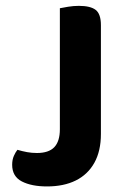

<svg xmlns="http://www.w3.org/2000/svg" viewBox="-20 -636 443 669"><path d="M188.6 -289.7H331.6V-169.1Q331.6 -109.8 308.8 -68.8Q286 -27.9 244 -7.1Q202.1 13.6 143.9 13.6Q89.9 13.6 56.1 -3.8Q22.4 -21.3 22.4 -61.8Q22.4 -79.7 28.4 -93Q34.4 -106.3 40.7 -114Q58.3 -108.9 74.5 -105.9Q90.8 -102.9 108.8 -102.9Q149.8 -102.9 169.2 -123.2Q188.6 -143.6 188.6 -185.7ZM331.6 -230.7H188.6V-607.3Q198.2 -609.3 217.3 -612.5Q236.4 -615.6 254.6 -615.6Q295.1 -615.6 313.4 -601.5Q331.6 -587.4 331.6 -548.3Z"/></svg>

Font: Baloo Tamma 2
Style: Regular
Weight: 400
Designer: Divya Kowshik, Shuchita Grover and Ek Type
Foundry: Ek Type
Version: Version 1.700